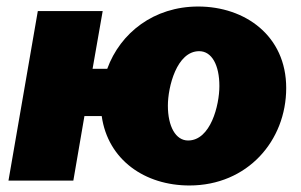

<svg xmlns="http://www.w3.org/2000/svg" viewBox="-20 -554 924 589"><path d="M561 15C739 15 858 -122 858 -284C858 -445 731 -534 588 -534C452 -534 349 -453 309 -343H264L295 -520H96L6 0H205L239 -198H292C311 -63 425 15 561 15ZM557 -123C519 -123 495 -166 495 -230C495 -287 522 -397 591 -397C630 -397 653 -354 653 -290C653 -231 626 -123 557 -123Z"/></svg>

Font: Fixel Display 20240404 Black
Style: Italic
Weight: 900
Italic angle: -10°
Designer: AlfaBravo + MacPaw
Foundry: Kyrylo Tkachov, Marchela Mozhyna, Serhii Makarenko, Maria Weinstein, Zakhar Kryvoshyya
Version: Version 1.211;Glyphs 3.2 (3225)